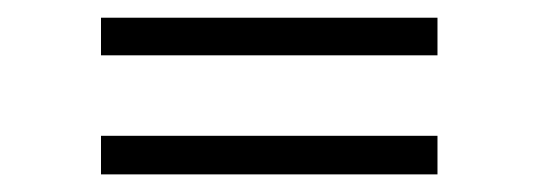

<svg xmlns="http://www.w3.org/2000/svg" viewBox="-20 -340 614 219"><path d="M95.2 -141.1V-185.1H479V-141.1ZM95.2 -276.9V-319.8H479V-276.9Z"/></svg>

Font: Dehuti Alt
Style: Bold
Weight: 700
Version: Version 1.2